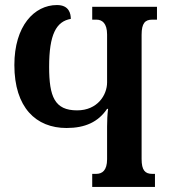

<svg xmlns="http://www.w3.org/2000/svg" viewBox="-20 -741 679 762"><path d="M346 1H595V-51H584C556 -51 542 -65 542 -110V-603C542 -649 556 -663 584 -663H603V-714H346V-663H363C385 -663 405 -649 405 -604V-414C405 -364 367 -303 286 -303C197 -303 175 -357 175 -476C175 -604 203 -656 261 -666C261 -686 255 -721 206 -721C116 -721 37 -638 37 -483C37 -314 123 -233 244 -233C318 -233 370 -257 405 -309H409C406 -286 405 -262 405 -239V-109C405 -65 386 -51 362 -51H346Z"/></svg>

Font: Noto Serif Georgian ExtraCondensed Bold
Style: Regular
Weight: 700
Width: 2
Designer: Monotype Design Team, Akaki Razmadze
Foundry: Google LLC
Version: Version 2.003